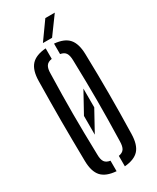

<svg xmlns="http://www.w3.org/2000/svg" viewBox="-240 -1025 900 1099"><g transform="rotate(-30 210.0 -475.5)"><path d="M183 6Q116 1 86 -32.2Q56 -65.5 55 -135.5Q54 -211 53.2 -276Q52.5 -341 52.5 -402.2Q52.5 -463.5 53.2 -527.2Q54 -591 55 -664Q56 -734 86 -767.5Q116 -801 183 -806V-736.5Q156.5 -732.5 145.8 -716.2Q135 -700 135 -667Q133 -591.5 132 -527.5Q131 -463.5 131 -403Q131 -342.5 132 -277Q133 -211.5 135 -133Q135 -99 145.8 -83.2Q156.5 -67.5 183 -63.5ZM238 5.5V-63.5Q264 -68 274.2 -83.8Q284.5 -99.5 285 -133Q287 -210 288 -274.5Q289 -339 289 -399.8Q289 -460.5 288 -525Q287 -589.5 285 -667Q284.5 -700 274.2 -716Q264 -732 238 -736.5V-805.5Q303.5 -800 332.8 -766.5Q362 -733 363.5 -664Q365.5 -591 366.2 -527.2Q367 -463.5 367 -402.2Q367 -341 366.2 -276Q365.5 -211 363.5 -135.5Q362 -66 332.8 -33Q303.5 0 238 5.5ZM179.5 -237.5V-361.5L255 -498.5V-374.5ZM184.5 -840 268 -957H330.5L245 -840Z"/></g></svg>

Font: Big Shoulders Stencil Text
Style: Regular
Weight: 400
Designer: Patric King
Foundry: XO Type Co
Version: Version 1.000